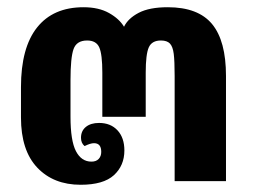

<svg xmlns="http://www.w3.org/2000/svg" viewBox="-20 -501 746 531"><path d="M605 -291V0H463V-291Q463 -332 460.5 -352Q458 -372 450 -380.5Q442 -389 425 -389Q400 -389 391.5 -370Q383 -351 383 -300V-178H263V-300Q263 -351 254.5 -370Q246 -389 221 -389Q192 -389 183.5 -365.5Q175 -342 175 -280V-178Q175 -112 190 -83Q205 -54 233 -54Q246 -54 253 -61.5Q260 -69 260 -81Q260 -105 240 -105Q230 -105 214 -97Q204 -105 204 -120Q204 -139 217.5 -150Q231 -161 254 -161Q286 -161 305 -140.5Q324 -120 324 -85Q324 -43 295 -16.5Q266 10 203 10Q128 10 83 -37.5Q38 -85 38 -176V-260Q38 -369 82.5 -425Q127 -481 211 -481Q253 -481 281.5 -465Q310 -449 323 -427Q334 -450 363.5 -465.5Q393 -481 444 -481Q528 -481 566.5 -434.5Q605 -388 605 -291Z"/></svg>

Font: Krub
Style: Bold
Weight: 700
Version: Version 1.000; ttfautohint (v1.6)